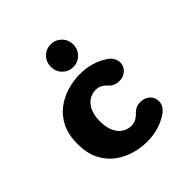

<svg xmlns="http://www.w3.org/2000/svg" viewBox="-190 -847 999 999"><g transform="rotate(-45 309.5 -347.0)"><path d="M331.2 9.5Q284 9.5 237 -4.2Q190.1 -18 151.1 -47.5Q112.1 -77 88.5 -124.5Q65 -172 65 -239Q65 -306 88.5 -353.5Q112.1 -401 151.1 -430.5Q190.1 -460 237 -473.8Q284 -487.5 331.2 -487.5Q374.6 -487.5 412.2 -476.6Q449.8 -465.7 478.6 -447.2Q501.4 -434.6 512.1 -416.9Q522.8 -399.2 522.8 -381.8Q522.8 -352.8 501.9 -334.4Q480.9 -316.1 453 -316.1Q431.8 -316.1 417.5 -322.7Q403.3 -329.2 393.1 -340.8Q381.8 -354.2 366.5 -362.8Q351.2 -371.4 330.8 -371.4Q311 -371.4 293.1 -363.4Q275.2 -355.4 261.3 -339.1Q247.3 -322.8 239.2 -297.9Q231 -272.9 231 -239Q231 -205.1 239.2 -180.1Q247.3 -155.2 261.3 -139.1Q275.2 -123 293.1 -115Q311 -107 330.8 -107Q351.2 -107 366.5 -115.7Q381.8 -124.3 393.1 -137.2Q403.8 -148.7 417.8 -155.5Q431.8 -162.3 453 -162.3Q480.9 -162.3 501.9 -144Q522.8 -125.8 522.8 -96.2Q522.8 -78.8 512.1 -61.5Q501.3 -44.2 478.6 -31.2Q449.8 -12.4 412.2 -1.5Q374.6 9.5 331.2 9.5ZM333.4 -537.2Q298.8 -537.2 274.8 -561.5Q250.8 -585.7 250.8 -620.7Q250.8 -655.6 274.8 -679.8Q298.8 -704.1 333.4 -704.1Q368 -704.1 392 -679.8Q416 -655.6 416 -620.7Q416 -585.7 392 -561.5Q368 -537.2 333.4 -537.2Z"/></g></svg>

Font: Sono ExtraLight
Style: Regular
Weight: 200
Designer: Tyler Finck
Foundry: Tyler Finck
Version: Version 2.112